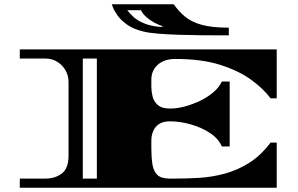

<svg xmlns="http://www.w3.org/2000/svg" viewBox="-20 -882 1400 902"><path d="M73 0V-43H193Q239 -43 270.5 -67Q302 -91 302 -151V-497Q302 -527 287.5 -552Q273 -577 248.5 -592Q224 -607 193 -607H73V-650H1280V-420H1251Q1219 -464 1161 -506.5Q1103 -549 1015.5 -577Q928 -605 804 -605Q752 -605 721.5 -578Q691 -551 691 -508V-474Q691 -454 696.5 -430Q702 -406 721 -389Q740 -372 779 -372Q812 -372 849 -382Q886 -392 921 -409Q956 -426 983 -449Q1010 -472 1022 -499H1059V-194H1022Q1006 -232 964.5 -258.5Q923 -285 873 -298.5Q823 -312 779 -312Q745 -312 726 -298.5Q707 -285 699 -264.5Q691 -244 691 -223V-187Q691 -143 696 -110.5Q701 -78 719 -60.5Q737 -43 777 -43H802Q856 -43 915.5 -46.5Q975 -50 1035 -66Q1095 -82 1150 -116.5Q1205 -151 1251 -212H1280V0ZM369 -43H435V-607H369ZM1001 -716Q968 -716 921 -716.5Q874 -717 823.5 -718.5Q773 -720 727.5 -723.5Q682 -727 653 -734Q607 -745 577.5 -766Q548 -787 532.5 -809Q517 -831 511 -846.5Q505 -862 505 -862H796Q821 -827 851 -802.5Q881 -778 929 -765Q977 -752 1055 -752V-716ZM743 -755V-759Q728 -764 707.5 -774.5Q687 -785 669 -800.5Q651 -816 642 -834H578Q587 -822 605.5 -804Q624 -786 657.5 -772Q691 -758 743 -755Z"/></svg>

Font: Diplomata
Style: Regular
Weight: 400
Designer: Eduardo Rodriguez Tunni
Foundry: Eduardo Rodriguez Tunni
Version: Version 1.002; ttfautohint (v1.8.4.7-5d5b);gftools[0.9.23]